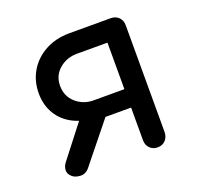

<svg xmlns="http://www.w3.org/2000/svg" viewBox="-102 -655 782 764"><g transform="rotate(-20 289.0 -273.0)"><path d="M441 0Q422 0 409 -13Q396 -26 396 -47V-185H249V-197Q196 -197 155.5 -218Q115 -239 92.5 -276.5Q70 -314 70 -363Q70 -416 95 -457.5Q120 -499 164.5 -523Q209 -547 266 -547H441Q462 -547 475 -534Q488 -521 488 -500V-46Q487 -26 474.5 -13Q462 0 441 0ZM80 -11Q65 -24 66 -40Q67 -56 77 -69L205 -234H327L153 -18Q137 2 114.5 1Q92 0 80 -11ZM266 -263H396V-460H266Q223 -460 191.5 -433Q160 -406 160 -363Q160 -318 191.5 -290.5Q223 -263 266 -263Z"/></g></svg>

Font: Comfortaa SemiBold
Style: Regular
Weight: 600
Designer: Johan Aakerlund
Foundry: Johan Aakerlund
Version: Version 3.104; ttfautohint (v1.8.1.43-b0c9)